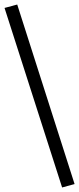

<svg xmlns="http://www.w3.org/2000/svg" viewBox="-34 -768 349 847"><path d="M240 59 -14 -733 42 -748 295 44Z"/></svg>

Font: Nunito Sans 8pt Light
Style: Regular
Weight: 300
Version: Version 3.101;gftools[0.9.27]